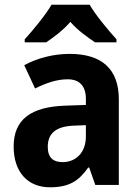

<svg xmlns="http://www.w3.org/2000/svg" viewBox="-20 -786 594 816"><path d="M361 -766H199C175 -724 120 -657 85 -619V-606H176C206 -626 247 -656 279 -693C311 -656 353 -627 384 -606H475V-619C438 -660 387 -721 361 -766ZM276 -557C207 -557 138 -539 83 -509L129 -410C178 -434 222 -449 268 -449C317 -449 345 -421 345 -366V-340L258 -337C112 -332 38 -279 38 -163C38 -56 97 10 192 10C273 10 314 -16 355 -74H359L385 0H485V-364C485 -494 411 -557 276 -557ZM294 -252 345 -254V-206C345 -137 302 -97 246 -97C207 -97 183 -115 183 -162C183 -215 213 -249 294 -252Z"/></svg>

Font: Noto Sans Telugu SemiCondensed
Style: Bold
Weight: 700
Width: 4
Designer: Jelle Bosma - Monotype Design Team
Foundry: Monotype Imaging Inc.
Version: Version 2.005